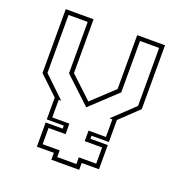

<svg xmlns="http://www.w3.org/2000/svg" viewBox="-127 -809 864 918"><g transform="rotate(20 305.0 -350.0)"><path d="M234 0V-35H147.5V-158H234V-173.5H147.5V-284.5L52.5 -375V-700H194V-426L305 -322L416 -426V-700H557.5V-375L463.5 -285.5V-173.5H375.5V-158H463.5V-35H375.5V0ZM256 -21.5H353.5V-55.5H442V-138H353.5V-191.5H442V-281H427.5L535.5 -383.5V-678.5H438V-417L305.5 -293H304.5L172 -417V-678.5H74.5V-383.5L182 -281H169V-191.5H256V-138H169.5V-55.5H256Z"/></g></svg>

Font: Tourney ExtraLight
Style: Regular
Weight: 250
Designer: Tyler Finck
Foundry: Etcetera Type Co
Version: Version 1.015